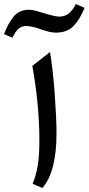

<svg xmlns="http://www.w3.org/2000/svg" viewBox="-120 -914 435 942"><path d="M23.4 -866.2Q36.1 -866.2 52.7 -861.8Q69.3 -857.4 97.2 -849.1Q149.9 -832.5 170.4 -832.5Q196.3 -832.5 215.3 -846.2Q234.4 -859.9 252.4 -894L294.9 -875.5Q271 -816.9 239.7 -785.4Q208.5 -753.9 153.8 -753.9Q138.2 -753.9 119.9 -758.3Q101.6 -762.7 77.1 -771.5Q33.2 -786.6 8.3 -786.6Q-12.7 -786.6 -28.3 -773.7Q-43.9 -760.7 -59.1 -729L-100.1 -746.6Q-80.1 -800.3 -52.5 -833.3Q-24.9 -866.2 23.4 -866.2ZM125.5 -658.7Q132.3 -617.7 138.2 -565.4Q144 -513.2 148.2 -457.3Q152.3 -401.4 154.8 -349.4Q157.2 -297.4 157.2 -256.8Q157.2 -167 140.1 -99.4Q123 -31.7 87.9 8.3L40 -12.2Q57.6 -54.7 65.4 -103Q73.2 -151.4 73.2 -225.1Q73.2 -307.1 64.9 -399.4Q56.6 -491.7 38.6 -590.8Z"/></svg>

Font: Pinar-FD Medium
Style: Regular
Weight: 500
Designer: Amin Abedi
Version: Version 3.000